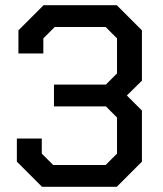

<svg xmlns="http://www.w3.org/2000/svg" viewBox="-20 -720 627 740"><path d="M45 -97V-186H141V-128L185 -84H387L431 -128V-267L388 -310H188V-394H388L431 -437V-572L387 -616H191L147 -572V-514H51V-603L148 -700H430L527 -603V-409L469 -352L527 -294V-97L430 0H142Z"/></svg>

Font: Chakra Petch Medium
Style: Regular
Weight: 500
Designer: Katatrad Aksorn Co.,Ltd.
Foundry: Cadson Demak Co.,Ltd.
Version: Version 1.000; ttfautohint (v1.6)